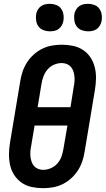

<svg xmlns="http://www.w3.org/2000/svg" viewBox="-20 -977 554 1005"><path d="M206 8Q176 8 147 2Q118 -4 95 -19.5Q72 -35 56 -58.5Q40 -82 33.5 -110Q27 -138 27 -167.5Q27 -197 32 -228L86 -552Q90 -578 98.5 -603Q107 -628 121.5 -650.5Q136 -673 156.5 -691.5Q177 -710 201.5 -722Q226 -734 252 -738.5Q278 -743 303 -743Q333 -743 362 -737Q391 -731 414.5 -715.5Q438 -700 453.5 -676.5Q469 -653 476 -625Q483 -597 482.5 -567.5Q482 -538 477 -507L423 -183Q419 -157 410.5 -132Q402 -107 387.5 -84.5Q373 -62 352.5 -43.5Q332 -25 307.5 -13Q283 -1 257 3.5Q231 8 206 8ZM177 -416H349L366 -523Q369 -537 370 -551Q371 -565 369.5 -578.5Q368 -592 363.5 -605Q359 -618 350.5 -627.5Q342 -637 329.5 -642Q317 -647 303 -647Q283 -647 263 -638.5Q243 -630 229 -613.5Q215 -597 207.5 -577Q200 -557 197 -537ZM206 -88Q226 -88 246 -96.5Q266 -105 280.5 -121.5Q295 -138 302 -158Q309 -178 312 -198L333 -320H161L143 -212Q140 -198 139 -184Q138 -170 139.5 -156.5Q141 -143 145.5 -130Q150 -117 158.5 -107.5Q167 -98 179.5 -93Q192 -88 206 -88ZM441 -813Q424 -813 408 -819Q392 -825 382 -838Q372 -851 369.5 -868Q367 -885 369 -902Q371 -914 377.5 -925.5Q384 -937 394.5 -944.5Q405 -952 417 -954.5Q429 -957 441 -957Q458 -957 474 -951Q490 -945 499.5 -932Q509 -919 512 -902Q515 -885 512 -868Q510 -856 503.5 -844.5Q497 -833 487 -825.5Q477 -818 465 -815.5Q453 -813 441 -813ZM241 -813Q224 -813 208 -819Q192 -825 182 -838Q172 -851 169.5 -868Q167 -885 169 -902Q171 -914 177.5 -925.5Q184 -937 194.5 -944.5Q205 -952 217 -954.5Q229 -957 241 -957Q258 -957 274 -951Q290 -945 299.5 -932Q309 -919 312 -902Q315 -885 312 -868Q310 -856 303.5 -844.5Q297 -833 287 -825.5Q277 -818 265 -815.5Q253 -813 241 -813Z"/></svg>

Font: Iosevka
Style: Bold Italic
Weight: 700
Italic angle: -9°
Monospace: yes
Designer: Belleve Invis
Foundry: Belleve Invis
Version: Version 32.5.0; ttfautohint (v1.8.4)